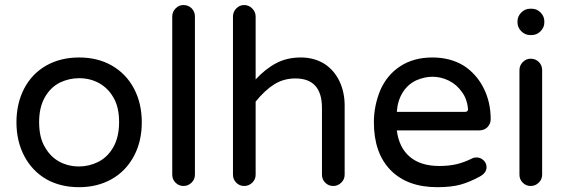

<svg xmlns="http://www.w3.org/2000/svg" viewBox="-20 -739 2268 769"><path d="M165 -21.5Q108.4 -54.7 77.1 -114.3Q45.9 -173.8 45.9 -249Q45.9 -325.2 77.1 -384.8Q108.4 -444.3 165.5 -476.6Q222.7 -508.8 296.9 -508.8Q371.1 -508.8 427.7 -476.6Q485.4 -443.4 516.6 -384.3Q547.9 -325.2 547.9 -249Q547.9 -172.9 516.6 -114.3Q484.4 -53.7 427.2 -21.5Q370.1 10.7 296.9 10.7Q221.7 10.7 165 -21.5ZM374 -90.8Q412.1 -110.4 434.6 -150.9Q457 -191.4 457 -250Q457 -311.5 433.6 -349.6Q412.1 -386.7 376.5 -406.2Q340.8 -425.8 296.9 -425.8Q256.8 -425.8 219.7 -408.2Q181.6 -388.7 159.2 -348.6Q136.7 -308.6 136.7 -250Q136.7 -187.5 160.2 -149.4Q181.6 -111.3 217.3 -91.8Q252.9 -72.3 296.9 -72.3Q336.9 -72.3 374 -90.8Z M669.9 -39.1V-672.9Q669.9 -691.4 683.1 -705.1Q696.3 -718.8 714.8 -718.8Q734.4 -718.8 747.6 -705.6Q760.7 -692.4 760.7 -672.9V-39.1Q760.7 -20.5 747.1 -7.3Q733.4 5.9 714.8 5.9Q696.3 5.9 683.1 -7.3Q669.9 -20.5 669.9 -39.1Z M913.1 -39.1V-672.9Q913.1 -691.4 926.3 -705.1Q939.5 -718.8 958 -718.8Q976.6 -718.8 990.2 -705.1Q1003.9 -691.4 1003.9 -672.9V-420.9Q1043.9 -463.9 1086.9 -486.3Q1129.9 -508.8 1184.6 -508.8Q1238.3 -508.8 1279.3 -483.4Q1318.4 -458 1339.4 -414.1Q1360.4 -370.1 1360.4 -316.4V-39.1Q1360.4 -20.5 1346.7 -7.3Q1333 5.9 1314.5 5.9Q1295.9 5.9 1282.7 -7.3Q1269.5 -20.5 1269.5 -39.1V-306.6Q1269.5 -424.8 1163.1 -424.8Q1116.2 -424.8 1078.6 -401.4Q1041 -377.9 1003.9 -332V-39.1Q1003.9 -20.5 990.2 -7.3Q976.6 5.9 958 5.9Q939.5 5.9 926.3 -7.3Q913.1 -20.5 913.1 -39.1Z M1477.5 -249Q1477.5 -315.4 1502.9 -377Q1529.3 -438.5 1583 -473.6Q1636.7 -508.8 1711.9 -508.8Q1784.2 -508.8 1837.9 -475.6Q1888.7 -442.4 1917 -386.2Q1945.3 -330.1 1945.3 -261.7Q1945.3 -243.2 1932.6 -230Q1919.9 -216.8 1899.4 -216.8H1569.3Q1578.1 -147.5 1621.6 -110.8Q1665 -74.2 1739.3 -74.2Q1778.3 -74.2 1809.1 -81.5Q1839.8 -88.9 1871.1 -104.5Q1877.9 -108.4 1888.7 -108.4Q1904.3 -108.4 1916.5 -97.2Q1928.7 -85.9 1928.7 -69.3Q1928.7 -46.9 1902.3 -32.2Q1861.3 -9.8 1824.2 0.5Q1787.1 10.7 1731.4 10.7Q1611.3 10.7 1544.4 -57.6Q1477.5 -126 1477.5 -249ZM1854.5 -303.7Q1850.6 -342.8 1831.1 -369.1Q1809.6 -400.4 1777.8 -416Q1746.1 -431.6 1711.9 -431.6Q1680.7 -431.6 1646.5 -417Q1612.3 -400.4 1592.3 -367.7Q1572.3 -335 1569.3 -291H1842.8Q1855.5 -291 1854.5 -303.7Z M2052.7 -649.4V-653.3Q2052.7 -673.8 2067.9 -689Q2083 -704.1 2103.5 -704.1H2109.4Q2129.9 -704.1 2145 -689Q2160.2 -673.8 2160.2 -653.3V-649.4Q2160.2 -628.9 2145 -613.8Q2129.9 -598.6 2109.4 -598.6H2103.5Q2083 -598.6 2067.9 -613.8Q2052.7 -628.9 2052.7 -649.4ZM2060.5 -39.1V-458Q2060.5 -476.6 2073.7 -490.2Q2086.9 -503.9 2105.5 -503.9Q2125 -503.9 2138.2 -490.7Q2151.4 -477.5 2151.4 -458V-39.1Q2151.4 -20.5 2137.7 -7.3Q2124 5.9 2105.5 5.9Q2086.9 5.9 2073.7 -7.3Q2060.5 -20.5 2060.5 -39.1Z"/></svg>

Font: KTXP_ComRound
Style: Medium
Weight: 500
Version: Version 1.01;May 16, 2022;FontCreator 13.0.0.2683 64-bit